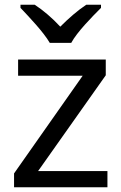

<svg xmlns="http://www.w3.org/2000/svg" viewBox="-20 -786 510 806"><path d="M189 -606H279C303 -651 366 -715 404 -753V-766H342C307 -743 269 -710 233 -674C200 -710 161 -743 126 -766H66V-753C102 -715 163 -651 189 -606ZM431 0V-68H140L424 -470V-536H56V-468H327L39 -58V0Z"/></svg>

Font: Noto Sans Hebrew Droid Medium
Style: Regular
Weight: 500
Designer: Monotype Design Team
Foundry: Monotype Imaging Inc.
Version: Version 1.100